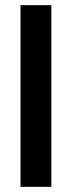

<svg xmlns="http://www.w3.org/2000/svg" viewBox="-20 -720 277 740"><path d="M59 -700H178V0H59Z"/></svg>

Font: Haskoy Bold
Style: Regular
Weight: 700
Designer: Ertekin Erdin
Foundry: Ertekin Erdin
Version: Version 1.500; ttfautohint (v1.8.3)